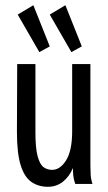

<svg xmlns="http://www.w3.org/2000/svg" viewBox="-20 -706 415 737"><path d="M164 11Q127 11 100 -8Q73 -27 59 -73Q45 -119 45 -200L46 -460H116V-198Q116 -137 124.5 -106Q133 -75 147 -64.5Q161 -54 180 -54Q211 -54 234 -91Q257 -128 257 -203V-460H327V-72Q327 -53 328 -35.5Q329 -18 335 0H269Q263 -16 261.5 -30.5Q260 -45 260 -61Q246 -28 221.5 -8.5Q197 11 164 11ZM131 -506 48 -650 108 -686 171 -528ZM254 -506 171 -650 231 -686 294 -528Z"/></svg>

Font: Inconsolata Condensed Medium
Style: Regular
Weight: 500
Width: 3
Monospace: yes
Designer: Raph Levien, Cyreal, Brenton Simpson
Foundry: Raph Levien, Cyreal, Google
Version: Version 3.100; ttfautohint (v1.8.4.7-5d5b)